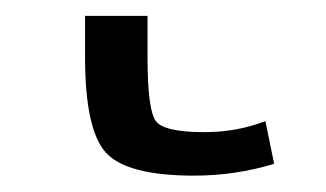

<svg xmlns="http://www.w3.org/2000/svg" viewBox="-20 40 402 237"><path d="M162.1 110.4Q162.1 175.8 172.4 189.5Q182.6 203.1 232.4 203.1Q272.5 203.1 307.6 189.5L318.4 242.2Q270.5 256.8 219.7 256.8Q136.7 256.8 110.8 228.5Q85 200.2 85 110.4V59.6H162.1Z"/></svg>

Font: Mgen+ 1c regular
Style: Regular
Weight: 400
Designer: [Source Han Sans]
Ryoko NISHIZUKA  (kana & ideographs); Paul D. Hunt (Latin, Greek & Cyrillic); Wenlong ZHANG  (bopomofo
Version: Version 1.059.20150602